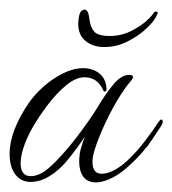

<svg xmlns="http://www.w3.org/2000/svg" viewBox="-20 -373 359 400"><path d="M180 7Q162 7 153.5 -5Q145 -17 145 -36Q145 -49 148 -62Q149 -64 151 -71.5Q153 -79 157 -89Q143 -67 121.5 -40.5Q100 -14 74 -1Q59 6 44 6Q24 6 12 -9.5Q0 -25 0 -53Q0 -76 10 -102.5Q20 -129 39 -157Q51 -175 70 -192Q89 -209 111 -220Q133 -231 153 -231Q173 -231 187 -220Q201 -209 202 -187Q202 -184 199.5 -182.5Q197 -181 195 -185Q183 -212 156 -212Q138 -212 118 -195.5Q98 -179 79 -154Q60 -129 46 -104Q34 -82 28.5 -64Q23 -46 23 -33Q23 -6 44 -6Q55 -6 68 -13Q80 -20 97.5 -38Q115 -56 132.5 -78Q150 -100 164.5 -121Q179 -142 186 -154Q201 -179 217 -198Q233 -217 249 -217Q257 -217 257 -213Q257 -209 253 -205Q233 -181 215.5 -148.5Q198 -116 186.5 -87Q175 -58 173 -43Q170 -11 192 -11Q195 -11 198 -11.5Q201 -12 205 -13Q226 -20 246 -39Q266 -58 283 -80.5Q300 -103 311 -120Q314 -124 316 -124Q319 -124 319 -119Q319 -116 316 -111Q309 -101 303 -91.5Q297 -82 291 -74Q289 -70 286 -67Q283 -64 280 -60Q267 -44 246.5 -25.5Q226 -7 206 1Q191 7 180 7ZM197 -275Q174 -275 158.5 -287.5Q143 -300 143 -323Q143 -328 143.5 -331.5Q144 -335 144 -336Q146 -347 149.5 -350Q153 -353 156 -353Q164 -353 166 -335Q168 -317 176 -307.5Q184 -298 209 -298Q233 -298 254.5 -309Q276 -320 290 -334Q296 -340 299 -344.5Q302 -349 305 -349Q311 -349 307 -342Q303 -331 286.5 -315Q270 -299 246.5 -287Q223 -275 197 -275Z"/></svg>

Font: Waterfall
Style: Regular
Weight: 400
Designer: Robert E. Leuschke
Foundry: Robert E. Leuschke
Version: Version 1.010; ttfautohint (v1.8.3)